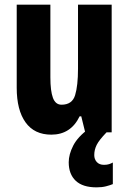

<svg xmlns="http://www.w3.org/2000/svg" viewBox="-20 -570 554 827"><path d="M461 -550V0H347L330 -69H323Q285 10 201 10Q128 10 90 -43Q52 -96 52 -192V-550H197V-237Q197 -178 208 -148.5Q219 -119 245 -119Q291 -119 303.5 -160Q316 -201 316 -274V-550ZM386 98Q386 116 397 128Q408 140 428 140Q441 140 450 137Q459 134 466 130V223Q454 228 436.5 232.5Q419 237 396 237Q336 237 306 208.5Q276 180 276 129Q276 95 295.5 57Q315 19 363 -16L439 0Q407 33 396.5 54Q386 75 386 98Z"/></svg>

Font: Noto Sans Myanmar UI ExtraCondensed ExtraBold
Style: Regular
Weight: 800
Width: 2
Designer: Monotype Design Team
Foundry: Monotype Imaging Inc.
Version: Version 2.103; ttfautohint (v1.8.4.7-5d5b)